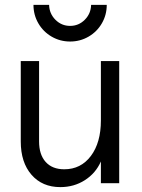

<svg xmlns="http://www.w3.org/2000/svg" viewBox="-20 -750 583 786"><path d="M65 -171V-500H140V-171Q140 -117 167 -87Q194 -57 243 -57Q311 -57 352 -111.5Q393 -166 393 -257V-500H468V0H393V-89Q372 -41 327.5 -12.5Q283 16 227 16Q153 16 109 -34.5Q65 -85 65 -171ZM267 -644Q302 -644 327 -669Q352 -694 353 -730H417Q417 -689 397 -654.5Q377 -620 342.5 -600Q308 -580 267 -580Q226 -580 191.5 -600Q157 -620 137 -654.5Q117 -689 117 -730H181Q182 -694 207 -669Q232 -644 267 -644Z"/></svg>

Font: MedMera Sans
Style: Regular
Weight: 400
Designer: Kasper Nordkvist
Foundry: UNCUT.wtf
Version: Version 1.300